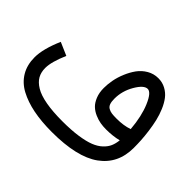

<svg xmlns="http://www.w3.org/2000/svg" viewBox="-281 -730 933 933"><g transform="rotate(45 185.5 -263.5)"><path d="M418.5 -269Q411.6 -351.6 387.2 -408.7Q362.8 -465.8 338.9 -465.8Q313.5 -465.8 285.6 -418.2Q257.8 -370.6 257.8 -317.9Q257.8 -297.4 262.2 -284.7Q266.6 -272 277.3 -265.9Q288.1 -259.8 300.3 -258.1Q312.5 -256.3 334 -256.3Q382.3 -256.3 418.5 -269ZM338.9 -539.1Q366.7 -539.1 389.9 -526.6Q413.1 -514.2 428.7 -493.9Q444.3 -473.6 456.3 -445.3Q468.3 -417 475.1 -387.9Q481.9 -358.9 486.3 -325.9Q490.7 -293 492.2 -266.8Q493.7 -240.7 493.7 -214.8Q493.7 -106 411.6 -46.9Q329.6 12.2 157.2 12.2Q85.9 12.2 29.3 1Q-27.3 -10.3 -70.1 -33.2Q-112.8 -56.2 -135.7 -94.7Q-158.7 -133.3 -158.7 -185.5Q-158.7 -243.2 -121.6 -328.6L-54.2 -299.3Q-85.4 -227.5 -85.4 -185.5Q-85.4 -155.8 -73 -133.8Q-60.5 -111.8 -32.7 -95Q-4.9 -78.1 42.7 -69.6Q90.3 -61 157.2 -61Q217.3 -61 262.5 -67.6Q307.6 -74.2 335.9 -85.4Q364.3 -96.7 382.6 -114Q400.9 -131.3 408.9 -150.1Q417 -168.9 419.4 -192.9Q382.3 -183.1 334 -183.1Q314 -183.1 295.2 -186.3Q276.4 -189.5 255.6 -198.5Q234.9 -207.5 219.7 -221.9Q204.6 -236.3 194.6 -261Q184.6 -285.6 184.6 -317.9Q184.6 -343.3 189.9 -372.1Q195.3 -400.9 207.8 -430.7Q220.2 -460.4 237.5 -484.4Q254.9 -508.3 281.2 -523.7Q307.6 -539.1 338.9 -539.1Z"/></g></svg>

Font: AzarMehrMonospaced
Style: SerifBold
Weight: 1
Designer: Amin Abedi
Version: Version 1.00